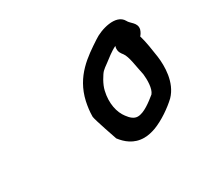

<svg xmlns="http://www.w3.org/2000/svg" viewBox="-78 -787 521 498"><g transform="rotate(-30 182.0 -538.0)"><path d="M138 -502V-501C139 -491 163 -422 163 -422C176 -405 196 -387 227 -387C239 -387 251 -390 262 -394C288 -404 317 -424 336 -442C366 -473 366 -522 362 -552C359 -572 355 -601 349 -620C352 -623 356 -629 358 -636C362 -655 343 -662 338 -673C322 -702 270 -686 247 -670C206 -643 158 -612 143 -545C140 -531 138 -516 138 -502ZM210 -571C222 -591 222 -590 241 -604C249 -610 266 -624 281 -631L280 -628C277 -614 285 -606 288 -602C298 -589 301 -557 307 -531C309 -514 309 -487 299 -475C283 -462 259 -443 240 -443C229 -443 220 -451 212 -462C198 -480 191 -510 199 -544C201 -553 205 -562 210 -571Z"/></g></svg>

Font: Stray Cat
Style: BdCnObl
Weight: 700
Version: Version 1.0